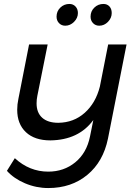

<svg xmlns="http://www.w3.org/2000/svg" viewBox="-20 -754 687 971"><path d="M374 -688Q374 -663 354.5 -643.5Q335 -624 310 -624Q291 -624 278.5 -637Q266 -650 266 -670Q266 -697 285 -715.5Q304 -734 331 -734Q350 -734 362 -721Q374 -708 374 -688ZM545 -688Q545 -663 526 -643.5Q507 -624 482 -624Q463 -624 450.5 -637Q438 -650 438 -670Q438 -697 457 -715.5Q476 -734 503 -734Q522 -734 533.5 -721.5Q545 -709 545 -688ZM620 -529 526 -53Q502 64 421.5 130.5Q341 197 224 197Q163 197 106.5 173Q50 149 15 110L55 46Q129 114 224 114Q303 114 360.5 67Q418 20 435 -63L452 -147Q378 -46 235 -44Q155 -44 111 -85.5Q67 -127 67 -199Q67 -226 73 -254L127 -529H221L169 -270Q165 -251 165 -231Q165 -184 193.5 -158.5Q222 -133 275 -133Q353 -134 408.5 -183.5Q464 -233 485 -316L527 -529Z"/></svg>

Font: TypoPRO Montserrat Alternates
Style: Italic
Weight: 400
Italic angle: -11.3°
Designer: Julieta Ulanovsky
Foundry: Julieta Ulanovsky
Version: Version 6.001